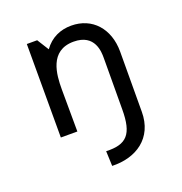

<svg xmlns="http://www.w3.org/2000/svg" viewBox="-125 -589 860 907"><g transform="rotate(-20 305.0 -135.5)"><path d="M283 134 286 209C406 213 505 149 505 16V0L506 -286C506 -401 436 -480 330 -480C276 -480 227 -459 193 -411L156 -470H104V0H187L186 -213C186 -285 193 -405 315 -405C423 -405 423 -312 423 -286V-264L422 -26C422 100 385 138 283 134Z"/></g></svg>

Font: Necto Mono
Style: Regular
Weight: 400
Designer: Marco Condello
Foundry: Collletttivo
Version: Version 1.300;Glyphs 3.2 (3217)